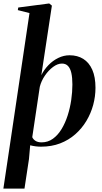

<svg xmlns="http://www.w3.org/2000/svg" viewBox="-40 -837 590 1110"><path d="M-20.5 253.5 20 -17.5 130.5 -761.5 63 -778.5 65.5 -793.5 244.5 -817 260 -804.5 199 -402.5Q214.5 -434 239.8 -460.2Q265 -486.5 296.8 -502Q328.5 -517.5 362 -517.5Q408 -517.5 441.5 -496.5Q475 -475.5 493.5 -433.8Q512 -392 512 -329.5Q512 -279.5 498.8 -230.5Q485.5 -181.5 459.5 -138Q433.5 -94.5 395.2 -60.8Q357 -27 307.5 -8Q258 11 197 11Q181.5 11 165.8 9Q150 7 134.5 3L127.5 82.5L101.5 253.5ZM200.5 -14Q237 -14 265.8 -34.8Q294.5 -55.5 315.8 -90.5Q337 -125.5 351 -169Q365 -212.5 371.8 -259Q378.5 -305.5 378.5 -348.5Q378.5 -388 372.5 -414.8Q366.5 -441.5 353.2 -455.5Q340 -469.5 318 -469.5Q293 -469.5 266.8 -450Q240.5 -430.5 219.5 -399.8Q198.5 -369 190 -335L146.5 -44Q152 -31 165.5 -22.5Q179 -14 200.5 -14Z"/></svg>

Font: Merriweather 144pt SemiBold
Style: Italic
Weight: 600
Italic angle: -7.8°
Version: Version 2.101